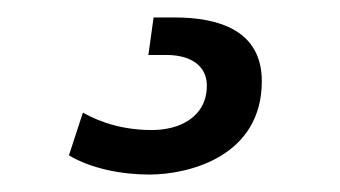

<svg xmlns="http://www.w3.org/2000/svg" viewBox="-20 -3 390 220"><path d="M180 17H156L150 60H171C198 60 217 72 217 95C217 131 186 146 154 146C111 146 84 131 75 126L59 175C84 190 119 197 151 197C197 197 280 176 280 90C280 32 231 17 180 17Z"/></svg>

Font: Chivo
Style: Italic
Weight: 400
Italic angle: -8°
Designer: Hector Gatti
Foundry: Omnibus-Type
Version: Version 1.003;PS 001.003;hotconv 1.0.70;makeotf.lib2.5.58329